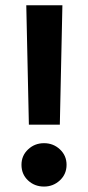

<svg xmlns="http://www.w3.org/2000/svg" viewBox="-20 -704 332 724"><path d="M79.1 -684.1H215.3L205.6 -233.9H88.9ZM61 -82.5Q61 -117.2 85.9 -140.6Q110.8 -164.1 146 -164.1Q181.2 -164.1 206.1 -140.6Q231 -117.2 231 -82.5Q231 -47.4 205.8 -23.9Q180.7 -0.5 146 -0.5Q110.4 -0.5 85.7 -23.7Q61 -46.9 61 -82.5Z"/></svg>

Font: Vazirmatn FD
Style: Bold
Weight: 700
Designer: Saber Rastikerdar
Foundry: Saber Rastikerdar
Version: Version 33.001